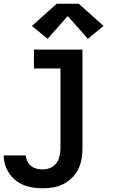

<svg xmlns="http://www.w3.org/2000/svg" viewBox="-20 -796 640 1029"><path d="M209 213Q184 213 158.5 209.5Q133 206 109 196.5Q85 187 64.5 171Q44 155 29.5 133.5Q15 112 7.5 87Q0 62 0 37H118Q119 53 126.5 68.5Q134 84 147 94Q160 104 176.5 108Q193 112 209 112Q230 112 250 103.5Q270 95 282 78.5Q294 62 299 41.5Q304 21 304 0V-429H162V-530H422V0Q422 29 417 57Q412 85 399.5 110.5Q387 136 366.5 156.5Q346 177 320.5 190Q295 203 266.5 208Q238 213 209 213ZM235 -588 151 -657 284 -776H402L535 -657L451 -588L343 -710Z"/></svg>

Font: Iosevka Curly Extended
Style: Bold
Weight: 700
Width: 7
Monospace: yes
Designer: Belleve Invis
Foundry: Belleve Invis
Version: Version 11.1.0; ttfautohint (v1.8.3)